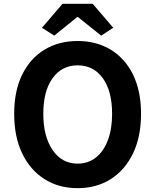

<svg xmlns="http://www.w3.org/2000/svg" viewBox="-20 -968 810 1002"><path d="M385 14Q287 14 212.5 -33Q138 -80 96 -167Q54 -254 54 -374Q54 -494 96 -579Q138 -664 212.5 -709Q287 -754 385 -754Q483 -754 557.5 -709Q632 -664 674 -579Q716 -494 716 -374Q716 -254 674 -167Q632 -80 557.5 -33Q483 14 385 14ZM385 -114Q440 -114 480.5 -146Q521 -178 543 -236.5Q565 -295 565 -374Q565 -493 516.5 -560Q468 -627 385 -627Q303 -627 254.5 -560Q206 -493 206 -374Q206 -256 254.5 -185Q303 -114 385 -114ZM263 -782 199 -823 306 -948H464L571 -823L508 -782L387 -879H383Z"/></svg>

Font: Source Han Sans TC
Style: Bold
Weight: 700
Designer: Ryoko NISHIZUKA Ë•øÂ°öÊ∂ºÂ≠ê (kana, bopomofo & ideographs); Paul D. Hunt (Latin, Greek & Cyrillic); Sandoll Communicatio
Foundry: Adobe
Version: Version 2.004;hotconv 1.0.118;makeotfexe 2.5.65603